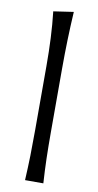

<svg xmlns="http://www.w3.org/2000/svg" viewBox="-88 -814 437 854"><g transform="rotate(10 130.0 -387.0)"><path d="M90 0H172.6Q168.9 -57.6 167.5 -111.1Q166.1 -164.6 166.1 -228.7V-515.4Q166.1 -583.6 168 -647.3Q169.9 -710.9 173.7 -774.5L83.2 -761.1Q89.8 -703.3 92.7 -642.3Q95.6 -581.3 95.6 -515.4V-228.7Q95.6 -164.6 94.4 -111.1Q93.1 -57.6 90 0Z"/></g></svg>

Font: Pinar-VF
Style: Regular
Weight: 300
Designer: Amin Abedi
Version: Version 3.0